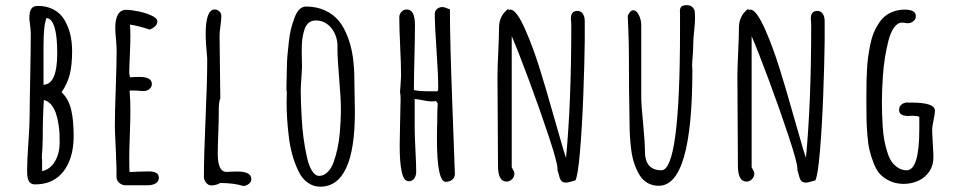

<svg xmlns="http://www.w3.org/2000/svg" viewBox="-20 -698 3673 737"><path d="M256.8 -502Q256.8 -572.8 227.1 -622.1Q211.9 -647.5 185.8 -661.4Q159.7 -675.3 125.5 -675.3Q106.9 -675.3 99.9 -663.8Q92.8 -652.3 92.8 -629.9V-624.5L95.7 -599.6Q98.1 -580.1 98.1 -572.8Q98.1 -508.3 96.2 -414.6Q93.8 -296.4 93.8 -255.9Q93.8 -217.3 88.9 -149.4Q84 -81.5 84 -43Q84 -30.8 84.7 -23.9Q85.4 -17.1 88.4 -8.8Q93.8 9.8 115.2 9.8Q146.5 9.8 171.9 -0.5Q217.8 -19.5 241.7 -69.8Q262.7 -113.8 262.7 -175.8Q262.7 -237.8 252.9 -278.1Q243.2 -318.4 216.3 -344.2Q238.3 -375.5 247.6 -411.6Q256.8 -447.8 256.8 -502ZM158.7 -628.9Q199.7 -624 199.7 -494.1Q199.7 -374 147 -372.6V-521.5Q147 -603.5 158.7 -628.9ZM148.4 -314Q164.6 -310.5 176.3 -296.4Q187.5 -282.7 193.8 -265.4Q200.2 -248 204.1 -223.6Q207.5 -202.6 208.3 -187.7Q209 -172.9 209 -150.4Q209 -110.4 191.4 -79.3Q173.8 -48.3 141.6 -41V-85.9Q141.6 -87.4 141.1 -88.4Q140.6 -89.4 140.6 -90.8Q140.6 -103.5 142.6 -125Q144 -148.4 144 -162.6Q144 -249.5 148.4 -314Z M464.4 -660.2Q422.4 -660.2 422.4 -589.4Q422.4 -575.2 425.3 -547.4Q427.7 -515.6 427.7 -504.9Q427.7 -449.7 424.3 -358.9Q420.9 -268.1 420.9 -212.9Q420.9 -196.3 423.3 -148.9Q425.8 -101.1 425.8 -85L426.8 -64Q427.2 -54.7 427.2 -43.9V-17.6Q427.7 -4.9 438.2 4.2Q448.7 13.2 462.4 13.2H546.9Q564.9 13.2 577.4 5.9Q589.8 -1.5 589.8 -15.6Q589.8 -40 551.8 -40L510.7 -39.1L478 -37.6Q476.1 -37.6 476.1 -93.8Q476.1 -117.2 478.5 -184.6Q480.5 -238.8 480.5 -274.9Q480.5 -312.5 477.5 -350.6H502.9Q516.6 -348.6 531.2 -348.6Q544.9 -348.6 554 -356.7Q563 -364.7 563 -375.5Q563 -402.8 514.6 -402.8Q503.4 -402.8 495.1 -402.3L479 -401.4L476.1 -417Q476.1 -436 478.5 -488.8Q480.5 -531.2 480.5 -560.5Q480.5 -582.5 479 -603.5Q508.8 -599.6 554.7 -584.5Q567.4 -589.4 575.7 -597.4Q584 -605.5 584 -615.7Q584 -627.9 562.7 -637.9Q541.5 -647.9 512.5 -654.1Q483.4 -660.2 464.4 -660.2Z M825.7 -320.3Q825.7 -360.8 824.2 -440.4Q822.8 -520.5 822.8 -560.5Q822.8 -574.7 826.2 -598.6Q829.6 -622.6 829.6 -636.7Q829.6 -647 822 -654.3Q814.5 -661.6 804.2 -661.6Q769.5 -661.6 769.5 -566.9Q769.5 -535.6 775.4 -473.1V-465.8Q775.4 -385.7 769 -242.7Q762.7 -98.6 762.7 -19Q762.7 -6.8 771.2 3.4Q779.8 13.7 791 13.7Q809.6 13.7 825.2 4.4Q877.9 4.4 914.6 16.1Q926.8 14.6 935.8 7.3Q944.8 0 944.8 -10.3Q944.8 -39.6 891.1 -39.6Q877.4 -39.6 868.2 -39.1L849.6 -38.1Q815.9 -38.1 815.9 -106.9Q815.9 -140.6 817.9 -187Q819.8 -233.4 819.8 -266.1V-278.3Q819.8 -306.6 825.7 -320.3Z M1334.5 -478.5Q1328.6 -520.5 1314.7 -556.6Q1300.8 -592.8 1280.8 -617.7Q1259.3 -643.6 1227.1 -658.2Q1194.8 -672.9 1154.8 -672.9Q1141.1 -672.9 1129.9 -662.4Q1118.7 -651.9 1111.3 -631.8Q1102.5 -608.9 1097.2 -587.6Q1091.8 -566.4 1088.9 -539.1Q1085 -505.4 1083.3 -484.4Q1081.5 -463.4 1081.1 -436.5Q1080.6 -425.3 1080.6 -409.7Q1079.6 -374.5 1079.6 -366.7V-348.6Q1081.1 -348.6 1081.1 -343.8Q1081.1 -333.5 1080.6 -325.7Q1080.1 -317.9 1080.1 -305.7Q1080.1 -243.7 1088.4 -175.3Q1096.7 -101.6 1125 -42.5Q1138.2 -13.7 1160.2 2.4Q1182.1 18.6 1209 18.6Q1342.3 18.6 1342.3 -269L1341.3 -325.7L1340.3 -382.3V-389.6Q1340.3 -437.5 1334.5 -478.5ZM1275.4 -525.9V-508.3Q1275.4 -473.1 1282.2 -392.6Q1288.6 -317.9 1288.6 -275.4Q1288.6 -239.3 1284.2 -186.5Q1278.8 -127.4 1261.2 -77.1Q1252.4 -51.8 1237.5 -37.4Q1222.7 -22.9 1205.1 -22.9Q1189.9 -22.9 1177.5 -42.7Q1165 -62.5 1157.7 -97.2Q1142.1 -168 1138.2 -243.2Q1134.3 -314 1134.3 -350.1Q1134.3 -361.8 1136.7 -396Q1139.2 -430.2 1139.2 -442.4Q1139.2 -456.1 1138.7 -469.2Q1138.2 -482.4 1138.2 -501.5Q1138.2 -526.4 1140.1 -544.7Q1142.1 -563 1147.5 -581.1Q1158.7 -619.6 1192.9 -619.6Q1215.8 -619.6 1234.4 -606.7Q1252.9 -593.8 1263.7 -572Q1274.4 -550.3 1275.4 -525.9Z M1658.2 -222.2Q1658.2 -212.4 1657.7 -208L1657.2 -164.6Q1657.2 0 1691.4 0Q1705.6 0 1715.8 -8.3Q1726.1 -16.6 1726.1 -30.3L1716.8 -282.7Q1707 -539.1 1707 -662.1Q1706.5 -662.1 1697.8 -665.5Q1685.5 -670.9 1677.7 -670.9Q1666 -670.9 1657.5 -663.3Q1648.9 -655.8 1648.9 -644.5Q1648.9 -600.6 1655.8 -502.4Q1662.1 -411.6 1662.1 -360.4Q1662.1 -352.5 1659.7 -347.7H1623.5Q1586.4 -347.7 1568.8 -352.5Q1568.8 -403.3 1570.8 -477.5Q1572.8 -551.3 1572.8 -602.1Q1572.8 -661.6 1541 -661.6Q1529.3 -661.6 1521 -652.6Q1512.7 -643.6 1512.7 -631.8Q1512.7 -589.4 1516.1 -519Q1519.5 -448.7 1519.5 -406.2L1517.1 -366.7L1515.6 -347.7V-342.8Q1517.6 -336.9 1517.6 -321.8V-307.6Q1517.1 -300.3 1517.1 -290.5Q1517.1 -271 1515.6 -218.8Q1514.2 -166 1514.2 -138.2Q1514.2 -73.7 1522 -39.1Q1529.3 -2.4 1549.3 -2.4Q1562.5 -2.4 1570.1 -12.9Q1577.6 -23.4 1577.6 -38.6Q1577.6 -66.4 1574.7 -121.1Q1571.8 -176.3 1571.8 -203.1V-317.9Q1584.5 -316.9 1604 -313Q1625.5 -308.6 1636.2 -308.6Q1647 -308.6 1654.3 -310.5V-309.6Q1654.3 -308.1 1657.2 -305.2Q1660.2 -301.8 1660.2 -300.3Q1660.2 -296.4 1659.2 -280.8Q1658.7 -276.9 1658.7 -271.5V-267.6Z M2118.2 -208 2103.5 -259.3Q2072.8 -368.2 2049.1 -442.9Q2025.4 -517.6 1998 -580.6Q1962.9 -661.1 1939.5 -661.1Q1936 -661.1 1932.1 -658.7V-665Q1895.5 -638.2 1895.5 -591.3Q1895.5 -560.5 1892.6 -498Q1889.6 -436 1889.6 -404.8L1890.6 -233.4L1891.6 -62Q1891.6 -1 1924.3 -1Q1936.5 -1 1945.6 -10.3Q1954.6 -19.5 1954.6 -32.2Q1954.6 -38.6 1948.2 -48.8Q1944.3 -55.7 1944.3 -55.7V-559.1Q1967.3 -506.3 2010.5 -390.1Q2053.7 -273.9 2086.9 -173.3Q2120.1 -72.8 2120.1 -49.8V-47.4L2119.6 -45.4Q2122.1 -40 2125.5 -25.9Q2128.9 -10.3 2134.8 -3.7Q2140.6 2.9 2153.3 2.9Q2160.6 2.9 2188.5 -5.4Q2198.2 -21 2206.3 -116Q2214.4 -210.9 2219 -332Q2223.6 -453.1 2224.6 -541.5V-617.2Q2224.6 -633.8 2217.3 -645Q2210 -656.2 2196.3 -656.2Q2171.4 -656.2 2171.4 -626.5L2172.4 -612.8Q2172.9 -606.4 2172.9 -599.6Q2172.9 -304.2 2152.8 -92.3Q2145.5 -111.3 2118.2 -208Z M2637.7 -428.7Q2637.7 -433.6 2637.2 -437.5Q2636.7 -440.9 2636.7 -445.8Q2636.7 -457 2639.2 -487.8Q2641.1 -512.7 2641.1 -529.3Q2641.1 -547.9 2644.5 -579.1Q2647.9 -610.4 2647.9 -629.9Q2647.9 -641.6 2647 -653.3Q2645.5 -663.1 2637.7 -670.7Q2629.9 -678.2 2617.2 -678.2Q2601.6 -678.2 2595.7 -672.6Q2589.8 -667 2589.8 -654.8Q2589.8 -650.4 2590.3 -647V-638.2V-582Q2590.3 -44.4 2519 -44.4Q2455.6 -44.4 2455.6 -117.7Q2455.6 -150.9 2448.7 -223.6Q2441.4 -293.9 2441.4 -329.6V-601.6Q2441.4 -622.6 2432.1 -640.6Q2422.9 -658.7 2411.1 -658.7Q2398.9 -658.7 2389.6 -637.7L2391.6 -591.8Q2394 -529.3 2394 -494.6Q2394 -350.6 2396.5 -231Q2396.5 -170.9 2403.3 -120.6Q2407.2 -91.8 2415 -69.1Q2422.9 -46.4 2435.1 -25.9Q2446.8 -6.3 2465.8 4.4Q2484.9 15.1 2508.8 15.1Q2637.7 15.1 2637.7 -428.7Z M3039.1 -208 3024.4 -259.3Q2993.7 -368.2 2970 -442.9Q2946.3 -517.6 2918.9 -580.6Q2883.8 -661.1 2860.4 -661.1Q2856.9 -661.1 2853 -658.7V-665Q2816.4 -638.2 2816.4 -591.3Q2816.4 -560.5 2813.5 -498Q2810.5 -436 2810.5 -404.8L2811.5 -233.4L2812.5 -62Q2812.5 -1 2845.2 -1Q2857.4 -1 2866.5 -10.3Q2875.5 -19.5 2875.5 -32.2Q2875.5 -38.6 2869.1 -48.8Q2865.2 -55.7 2865.2 -55.7V-559.1Q2888.2 -506.3 2931.4 -390.1Q2974.6 -273.9 3007.8 -173.3Q3041 -72.8 3041 -49.8V-47.4L3040.5 -45.4Q3043 -40 3046.4 -25.9Q3049.8 -10.3 3055.7 -3.7Q3061.5 2.9 3074.2 2.9Q3081.5 2.9 3109.4 -5.4Q3119.1 -21 3127.2 -116Q3135.3 -210.9 3139.9 -332Q3144.5 -453.1 3145.5 -541.5V-617.2Q3145.5 -633.8 3138.2 -645Q3130.9 -656.2 3117.2 -656.2Q3092.3 -656.2 3092.3 -626.5L3093.3 -612.8Q3093.8 -606.4 3093.8 -599.6Q3093.8 -304.2 3073.7 -92.3Q3066.4 -111.3 3039.1 -208Z M3563 -94.7Q3563 -107.9 3560.5 -147.9Q3558.1 -188 3558.1 -200.7Q3558.1 -211.4 3563.5 -236.8Q3568.8 -262.2 3568.8 -273.4Q3568.8 -304.2 3479 -304.2H3465.3V-304.7Q3450.2 -304.7 3440.7 -297.1Q3431.2 -289.6 3431.2 -275.9Q3431.2 -252.9 3465.8 -252.9Q3472.2 -252.9 3476.6 -253.4H3485.4Q3501 -253.4 3508.8 -249.5V-203.6Q3508.8 -44.4 3460.4 -44.4Q3441.4 -44.4 3426.3 -54.7Q3411.1 -64.5 3401.4 -79.3Q3391.6 -94.2 3384.8 -118.2Q3377.4 -142.1 3373.8 -163.3Q3370.1 -184.6 3368.2 -213.9Q3365.2 -260.7 3365.2 -307.1Q3365.2 -350.1 3369.1 -407.7Q3374 -478.5 3390.6 -543Q3398.9 -574.7 3412.4 -593Q3425.8 -611.3 3442.9 -611.3L3453.1 -610.4Q3459.5 -608.9 3463.9 -608.9Q3476.6 -608.9 3486.1 -616.7Q3495.6 -624.5 3495.6 -635.7Q3495.6 -661.1 3453.1 -661.1Q3430.7 -661.1 3411.1 -654.3Q3391.6 -647.5 3377.4 -636Q3363.3 -624.5 3352.1 -606.9Q3340.3 -588.4 3333 -570.3Q3325.7 -552.2 3320.8 -527.8Q3315.4 -501 3312.5 -480.2Q3309.6 -459.5 3308.1 -433.1Q3305.7 -395.5 3305.7 -337.9V-298.3Q3305.7 -253.9 3306.2 -239.7Q3306.6 -213.9 3309.6 -178.5Q3312.5 -143.1 3317.4 -123Q3323.7 -96.2 3334.2 -70.1Q3344.7 -43.9 3357.9 -29.8Q3373.5 -13.2 3397 -2.7Q3420.4 7.8 3448.2 7.8Q3479.5 7.8 3505.6 -4.4Q3531.7 -16.6 3547.4 -39.8Q3563 -63 3563 -94.7Z"/></svg>

Font: Amatica SC
Style: Bold
Weight: 400
Designer: Vernon Adams, Ben Nathan
Foundry: newtypography
Version: Version 2.000